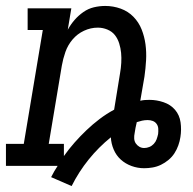

<svg xmlns="http://www.w3.org/2000/svg" viewBox="-30 -558 650 646"><path d="M211 68 142 38Q147 28 152.5 18.5Q158 9 164 0H-10V-74H50L114 -457H63V-530H210L198 -458Q208 -476 221 -491Q234 -506 250.5 -517.5Q267 -529 286 -533.5Q305 -538 324 -538Q351 -538 376 -529Q401 -520 419 -501.5Q437 -483 446.5 -459Q456 -435 459.5 -409Q463 -383 461.5 -355.5Q460 -328 456 -300L442 -219Q450 -221 457.5 -221.5Q465 -222 473 -222Q497 -222 520.5 -214Q544 -206 559 -188.5Q574 -171 577.5 -146.5Q581 -122 577 -97Q575 -83 570 -69Q565 -55 557 -42.5Q549 -30 537 -20Q525 -10 511.5 -3.5Q498 3 483.5 5.5Q469 8 455 8Q433 8 412.5 0.5Q392 -7 376.5 -21Q361 -35 352.5 -55Q344 -75 343 -96Q302 -63 268.5 -21.5Q235 20 211 68ZM185 -33Q202 -57 221 -78.5Q240 -100 261 -120Q282 -140 305 -157.5Q328 -175 354 -189L374 -312Q377 -329 378 -346.5Q379 -364 377.5 -380Q376 -396 371 -412Q366 -428 356.5 -440Q347 -452 331.5 -458.5Q316 -465 299 -465Q275 -465 252.5 -454.5Q230 -444 214 -425Q198 -406 190 -383Q182 -360 178 -337L134 -74H185ZM455 -60Q464 -60 472.5 -63.5Q481 -67 487.5 -74Q494 -81 497 -89.5Q500 -98 502 -107Q503 -116 502.5 -125Q502 -134 497 -141Q492 -148 484 -151Q476 -154 467 -154Q457 -154 448 -152Q439 -150 430 -147V-146Q428 -137 426 -128Q424 -119 423 -110Q421 -101 421.5 -92Q422 -83 426.5 -76Q431 -69 438.5 -64.5Q446 -60 455 -60Z"/></svg>

Font: Iosevka Curly Slab ExObl
Style: Regular
Weight: 400
Width: 7
Italic angle: -9°
Monospace: yes
Designer: Belleve Invis
Foundry: Belleve Invis
Version: Version 11.1.0; ttfautohint (v1.8.3)